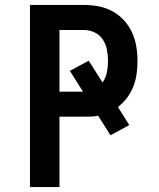

<svg xmlns="http://www.w3.org/2000/svg" viewBox="-20 -755 640 775"><path d="M101 0V-735H319Q349 -735 378 -729.5Q407 -724 433 -710Q459 -696 479.5 -674Q500 -652 512.5 -625Q525 -598 530 -568.5Q535 -539 535 -509Q535 -483 531.5 -457Q528 -431 518.5 -406.5Q509 -382 493 -360.5Q477 -339 456 -323L502 -250L426 -209L376 -288Q362 -285 347.5 -284.5Q333 -284 319 -284H220V0ZM220 -385H315L262 -469L338 -510L394 -422Q407 -441 411.5 -463.5Q416 -486 416 -509Q416 -532 411.5 -554.5Q407 -577 395 -595.5Q383 -614 362 -624Q341 -634 319 -634H220Z"/></svg>

Font: Iosevka Custom Extended
Style: Bold
Weight: 700
Width: 7
Monospace: yes
Designer: Belleve Invis
Foundry: Belleve Invis
Version: Version 11.2.4; ttfautohint (v1.8.4)